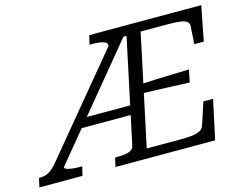

<svg xmlns="http://www.w3.org/2000/svg" viewBox="-151 -863 1284 1016"><g transform="rotate(-15 491.0 -355.0)"><path d="M-42 -49H-37Q-8 -49 12.5 -61Q33 -73 59 -103L494 -628Q497 -641 486 -648Q475 -655 455.5 -658Q436 -661 410 -661H399L410 -710H1024L987 -520H935L941 -614Q943 -632 931.5 -641.5Q920 -651 894.5 -654.5Q869 -658 826 -658H678L549 -52H730Q773 -52 800.5 -55.5Q828 -59 843.5 -68.5Q859 -78 864 -96L903 -215H956L910 0H364L375 -49H386Q423 -49 448.5 -56Q474 -63 479 -86L600 -655H583L100 -70Q98 -64 109 -59Q120 -54 139.5 -51.5Q159 -49 182 -49H195L183 0H-53ZM249 -295H543V-245H215ZM599 -388Q645 -391 690.5 -392.5Q736 -394 782 -395.5Q828 -397 873 -398L859 -330Q814 -332 768.5 -334Q723 -336 678 -337.5Q633 -339 588 -340Z"/></g></svg>

Font: Roboto Serif Light
Style: Italic
Weight: 300
Italic angle: -10°
Version: Version 1.007